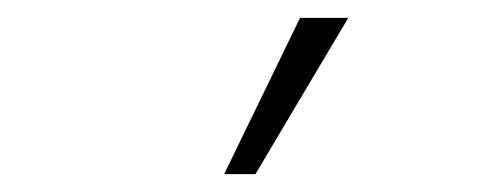

<svg xmlns="http://www.w3.org/2000/svg" viewBox="-20 -753 540 215"><path d="M231 -558 316 -733H370L266 -558Z"/></svg>

Font: Nunito Sans 7pt Condensed ExtraLight
Style: Regular
Weight: 250
Width: 3
Designer: Vernon Adams
Foundry: Vernon Adams
Version: Version 3.101;gftools[0.9.27]